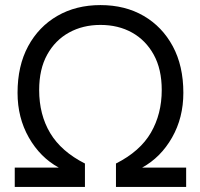

<svg xmlns="http://www.w3.org/2000/svg" viewBox="-20 -735 788 755"><path d="M38 0V-76H211Q138 -116 93.5 -194Q49 -272 49 -370Q49 -476 90.5 -553Q132 -630 205.5 -672.5Q279 -715 375 -715Q472 -715 545 -672.5Q618 -630 659.5 -553Q701 -476 701 -370Q701 -272 656.5 -194Q612 -116 539 -76H712V0H436V-92Q531 -140 573.5 -213.5Q616 -287 616 -381Q616 -463 584.5 -520Q553 -577 499 -607Q445 -637 375 -637Q306 -637 251.5 -607Q197 -577 165.5 -520Q134 -463 134 -381Q134 -284 177.5 -211.5Q221 -139 314 -92V0Z"/></svg>

Font: Prodigy Sans
Style: Regular
Weight: 400
Designer: Wei Huang
Foundry: Wei Huang
Version: Version 1.003; ttfautohint (v1.8.3)